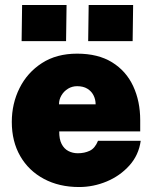

<svg xmlns="http://www.w3.org/2000/svg" viewBox="-20 -743 614 773"><path d="M218.5 -214Q218 -183 228 -163.5Q238 -144 255.2 -135Q272.5 -126 293.5 -126Q320 -126 341.2 -136Q362.5 -146 374.5 -176H546.5Q538.5 -118.5 501 -76.8Q463.5 -35 409.8 -12.5Q356 10 298.5 10Q218 10 156.8 -22.8Q95.5 -55.5 61.5 -114.5Q27.5 -173.5 27.5 -252Q27.5 -326 58.8 -388.5Q90 -451 148.8 -489Q207.5 -527 290.5 -527Q375 -527 431.5 -492Q488 -457 516.2 -396.2Q544.5 -335.5 544.5 -259V-214ZM217.5 -323H365Q365 -342.5 356.5 -359.2Q348 -376 331.5 -386Q315 -396 290.5 -396Q270.5 -396 254 -386Q237.5 -376 227.5 -359.2Q217.5 -342.5 217.5 -323ZM335 -577.5 337 -723H516L514 -577.5ZM67 -577.5 69 -723H248L246 -577.5Z"/></svg>

Font: Public Sans Black
Style: Regular
Weight: 900
Designer: The Public Sans Project Authors: Dan O. Williams and USWDS (Libre Franklin designed by Pablo Impallari and Rodrigo Fuenz
Version: Version 1.007